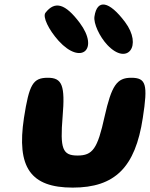

<svg xmlns="http://www.w3.org/2000/svg" viewBox="-20 -904 682 874"><path d="M89 -367C55 -142 119 -50 311 -50C503 -50 596 -142 630 -367C654 -521 645 -550 577 -550C512 -550 488 -515 456 -373C424 -227 402 -196 333 -196C264 -196 253 -227 265 -373C277 -515 263 -550 198 -550C130 -550 113 -521 89 -367ZM410 -829C405 -798 433 -737 469 -699C560 -603 630 -696 549 -804C477 -900 422 -910 410 -829ZM187 -846C173 -828 201 -769 247 -718C349 -606 433 -679 343 -800C277 -888 230 -901 187 -846Z"/></svg>

Font: Hussar Skorodowane
Style: Ky
Weight: 700
Foundry: Cannot Into Space Fonts
Version: Version 0.892